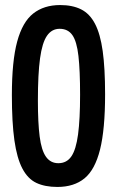

<svg xmlns="http://www.w3.org/2000/svg" viewBox="-20 -730 463 760"><path d="M207 10Q158 10 124 -6Q90 -22 68.5 -63Q47 -104 37 -174.5Q27 -245 27 -354Q27 -488 48 -565.5Q69 -643 111.5 -676.5Q154 -710 218 -710Q267 -710 301 -693Q335 -676 356 -636Q377 -596 386.5 -528Q396 -460 396 -357Q396 -218 376 -138Q356 -58 314.5 -24Q273 10 207 10ZM211 -84Q244 -84 262.5 -111Q281 -138 289 -198Q297 -258 297 -355Q297 -451 290.5 -508.5Q284 -566 266.5 -591Q249 -616 216 -616Q185 -616 166 -588.5Q147 -561 138.5 -499Q130 -437 130 -332Q130 -244 137 -189.5Q144 -135 162 -109.5Q180 -84 211 -84Z"/></svg>

Font: Yanone Kaffeesatz ExtraLight Medium
Style: Regular
Weight: 500
Version: Version 2.003